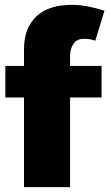

<svg xmlns="http://www.w3.org/2000/svg" viewBox="-20 -772 453 792"><path d="M79 -370H2V-500H79V-568Q79 -656 129.5 -704Q180 -752 277 -752Q306 -752 337 -746.5Q368 -741 411 -728L373 -604Q360 -609 348 -610.5Q336 -612 328 -612Q296 -612 282.5 -590.5Q269 -569 269 -541V-500H399V-370H269V0H79Z"/></svg>

Font: Moderustic ExtraBold
Style: Regular
Weight: 800
Designer: Tural Alisoy
Foundry: TAFT Foundry
Version: Version 2.120